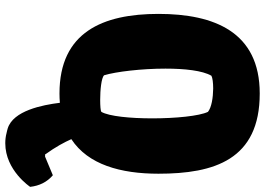

<svg xmlns="http://www.w3.org/2000/svg" viewBox="-160 -638 1014 735"><g transform="rotate(90 347.5 -270.0)"><path d="M337.4 9.8C349.6 9.8 361.3 9.3 373 8.3C381.3 75.7 403.3 187 471.2 208C477.1 209.5 482.9 211.4 488.8 212.4C501.5 215.8 514.6 217.3 527.8 217.3C631.8 217.3 694.8 122.1 694.8 122.1C690.9 87.4 676.8 57.6 650.4 35.2L578.1 65.4L577.1 64.5L571.3 65.4C541 23.4 523.9 -9.3 512.2 -35.6C609.9 -99.6 644.5 -224.6 644.5 -369.1C644.5 -583 590.8 -756.8 337.4 -756.8C102.1 -756.8 32.7 -583 32.7 -369.1C32.7 -156.7 102.1 9.8 337.4 9.8ZM267.6 -161.1C253.9 -206.5 242.2 -304.7 242.2 -396C242.2 -469.2 249.5 -537.6 269.5 -571.8C277.3 -576.2 296.9 -578.6 318.8 -578.6C354 -578.1 390.6 -572.3 407.7 -558.6C423.8 -525.4 432.6 -434.1 432.6 -345.2C432.6 -261.7 424.8 -180.2 407.7 -150.4C403.8 -147.5 384.8 -146 361.8 -146C324.7 -146 277.3 -150.4 267.6 -161.1Z"/></g></svg>

Font: Kavoon
Style: Regular
Weight: 400
Designer: Viktoriya Grabowska
Foundry: Viktoriya Grabowska
Version: Version 1.002